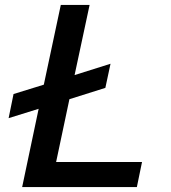

<svg xmlns="http://www.w3.org/2000/svg" viewBox="-20 -760 696 780"><path d="M70 0 137 -318 15 -280 35 -378 158 -416 227 -740H344L283 -455L429 -501L408 -403L262 -357L208 -102H557L536 0Z"/></svg>

Font: Be Vietnam Pro Medium
Style: Italic
Weight: 500
Italic angle: -12°
Designer: Lam Bao, Tony Le, Vietanh Nguyen
Foundry: Yellow Type Foundry
Version: Version 1.002; ttfautohint (v1.8.3)